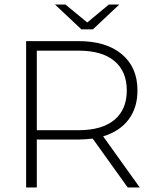

<svg xmlns="http://www.w3.org/2000/svg" viewBox="-20 -825 689 845"><path d="M542 0 388 -215Q354 -211 326 -211H142V0H95V-644H326Q447 -644 516 -586.5Q585 -529 585 -427Q585 -351 546 -299Q507 -247 434 -225L595 0ZM326 -252Q429 -252 483.5 -297.5Q538 -343 538 -427Q538 -511 483.5 -556.5Q429 -602 326 -602H142V-252ZM505 -805 389 -696H338L222 -805H268L364 -726L459 -805Z"/></svg>

Font: Montserrat Ace
Style: Light
Weight: 300
Designer: Julieta Ulanovsky
Foundry: Julieta Ulanovsky
Version: Version 1